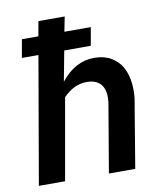

<svg xmlns="http://www.w3.org/2000/svg" viewBox="-84 -818 755 887"><g transform="rotate(-10 293.5 -375.0)"><path d="M375 -595.7 390.1 -680.7H266.1L279.8 -750H156.7L144 -680.7H66.9L51.8 -595.7H129.4L26.4 0H149.4L216.8 -382.3Q228.5 -394.5 242.2 -404.8Q255.9 -415 270.5 -421.9Q284.2 -428.2 299.3 -431.4Q314.5 -434.6 331.5 -434.1Q356.9 -433.1 373 -424.6Q389.2 -416 398.4 -401.4Q407.7 -385.7 410.2 -366.2Q412.6 -346.7 409.7 -323.7L355 0H478.5L532.2 -322.3Q536.6 -363.8 531 -402.3Q525.4 -440.9 507.8 -471.2Q489.7 -501 458.5 -519.3Q427.2 -537.6 380.9 -538.1Q357.9 -538.1 337.2 -533Q316.4 -527.8 298.3 -518.1Q276.9 -506.8 258.1 -490.2Q239.3 -473.6 223.6 -453.6L250.5 -595.7Z"/></g></svg>

Font: Roboto Mono SemiBold
Style: Italic
Weight: 600
Italic angle: -10°
Monospace: yes
Designer: Google
Version: Version 3.000